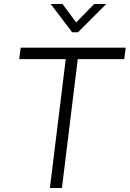

<svg xmlns="http://www.w3.org/2000/svg" viewBox="-20 -938 647 958"><path d="M340 -777 233 -918H292L360 -826L450 -918H510L369 -777ZM83 -700H607L600 -643H368L289 0H229L308 -643H76Z"/></svg>

Font: Haskoy Light
Style: Italic
Weight: 300
Designer: Ertekin Erdin
Foundry: Ertekin Erdin
Version: Version 2.000; ttfautohint (v1.8.4.7-5d5b)